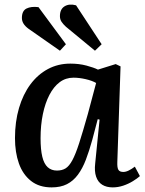

<svg xmlns="http://www.w3.org/2000/svg" viewBox="-20 -799 631 833"><path d="M489 -96Q488 -72 493.5 -62.5Q499 -53 515 -53Q526 -53 539 -59.5Q552 -66 565 -76L587 -35Q576 -25 556.5 -13Q537 -1 514.5 6.5Q492 14 469 14Q442 14 423.5 2.5Q405 -9 397 -32.5Q389 -56 393 -90L412 -280L404 -282L380 -191Q367 -144 352.5 -106Q338 -68 318 -41Q298 -14 270.5 0Q243 14 204 14Q150 14 114.5 -14Q79 -42 62 -90Q45 -138 45 -200Q45 -271 62.5 -330.5Q80 -390 112 -433Q144 -476 188 -499.5Q232 -523 285 -523Q323 -523 355 -514.5Q387 -506 405 -497L482 -521L503 -511ZM227 -59Q249 -59 264.5 -68.5Q280 -78 294 -104Q308 -130 323.5 -178Q339 -226 361 -304L397 -439Q380 -449 352 -455.5Q324 -462 299 -462Q265 -462 239 -442.5Q213 -423 194.5 -387.5Q176 -352 166 -304Q156 -256 156 -199Q156 -150 163.5 -119Q171 -88 187 -73.5Q203 -59 227 -59ZM266 -683Q254 -694 247 -704.5Q240 -715 240 -729Q240 -759 260 -771.5Q280 -784 310 -776L421 -607L392 -579ZM104 -674Q89 -685 82 -696.5Q75 -708 75 -721Q75 -752 95 -762Q115 -772 147 -768L266 -607L240 -579Z"/></svg>

Font: Literata 18pt Medium
Style: Italic
Weight: 500
Italic angle: -2°
Designer: Latin by Veronika Burian and Jose Scaglione. Greek by Irene Vlachou. Cyrillic by Vera Evstafieva
Foundry: TypeTogether
Version: Version 3.103;gftools[0.9.29]